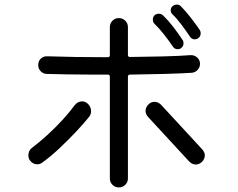

<svg xmlns="http://www.w3.org/2000/svg" viewBox="-20 -829 1040 839"><path d="M733 -767Q726 -774 726 -784Q726 -795 733 -801Q741 -809 753 -809Q763 -809 770 -802Q792 -780 813.5 -752Q835 -724 853 -698Q857 -691 857 -684Q857 -669 845 -661Q837 -657 831 -657Q818 -657 810 -669Q794 -693 773.5 -720.5Q753 -748 733 -767ZM735 -626Q719 -650 697 -678Q675 -706 655 -725Q648 -732 648 -744Q648 -754 654 -761Q662 -769 673 -769Q685 -769 692 -762Q715 -740 737.5 -711Q760 -682 778 -654Q782 -649 782 -640Q782 -626 770 -618Q765 -614 756 -614Q743 -614 735 -626ZM819 -511Q772 -508 700 -506Q628 -504 548 -503Q539 -503 539 -494V-49Q539 -33 527.5 -21.5Q516 -10 499 -10Q483 -10 471.5 -21.5Q460 -33 460 -49V-494Q460 -503 451 -503H377Q323 -503 273.5 -504Q224 -505 183 -506Q168 -507 157.5 -518Q147 -529 147 -545Q147 -562 158.5 -573Q170 -584 187 -583Q243 -581 311 -580Q379 -579 451 -579Q460 -579 460 -588V-711Q460 -727 471.5 -738.5Q483 -750 499 -750Q516 -750 527.5 -738.5Q539 -727 539 -711V-589Q539 -580 548 -580Q623 -581 691.5 -582.5Q760 -584 812 -588Q829 -589 841.5 -578Q854 -567 854 -550Q854 -535 844 -524Q834 -513 819 -511ZM361 -378Q378 -364 378 -343Q378 -329 369 -318Q346 -289 311 -252Q276 -215 237.5 -179Q199 -143 164 -118Q154 -111 143 -111Q123 -111 110 -129Q104 -138 104 -150Q104 -172 121 -184Q154 -209 188.5 -240.5Q223 -272 254 -306Q285 -340 307 -370Q320 -386 339 -386Q351 -386 361 -378ZM684 -371 864 -176Q875 -163 875 -150Q875 -134 862 -121Q849 -110 836 -110Q820 -110 807 -123L627 -318Q616 -331 616 -344Q616 -360 629 -373Q640 -384 655 -384Q671 -384 684 -371Z"/></svg>

Font: Kiwi Maru
Style: Regular
Weight: 400
Designer: Hiroki-Chan
Version: Version 1.100